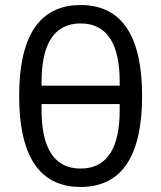

<svg xmlns="http://www.w3.org/2000/svg" viewBox="-20 -730 640 762"><path d="M300 12C470 12 544 -121 544 -349C544 -577 470 -710 300 -710C130 -710 56 -577 56 -349C56 -121 130 12 300 12ZM300 -61C189 -61 145 -152 145 -292V-317H455V-292C455 -152 411 -61 300 -61ZM300 -637C411 -637 455 -546 455 -406V-390H145V-406C145 -546 189 -637 300 -637Z"/></svg>

Font: IBM Plex Mono
Style: Regular
Weight: 400
Monospace: yes
Designer: Mike Abbink, Paul van der Laan, Pieter van Rosmalen
Foundry: Bold Monday
Version: Version 2.004